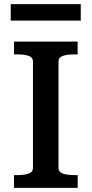

<svg xmlns="http://www.w3.org/2000/svg" viewBox="-20 -912 445 932"><path d="M140 -98V-612Q140 -634 118.5 -641Q97 -648 63 -648H48V-710H357V-648H342Q308 -648 286 -641Q264 -634 264 -612V-98Q264 -76 286 -69Q308 -62 342 -62H357V0H48V-62H63Q97 -62 118.5 -69Q140 -76 140 -98ZM32 -892H372V-812H32Z"/></svg>

Font: Roboto Serif 20pt Medium
Style: Regular
Weight: 500
Version: Version 1.008